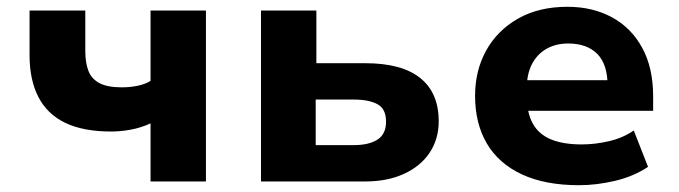

<svg xmlns="http://www.w3.org/2000/svg" viewBox="-20 -534 1997 565"><path d="M423 0V-171Q395 -158 365 -152.5Q335 -147 307 -147Q225 -147 172 -172.5Q119 -198 93 -248.5Q67 -299 67 -371V-503H231V-384Q231 -350 240 -326Q249 -302 272.5 -289.5Q296 -277 338 -277Q362 -277 384.5 -281.5Q407 -286 423 -296V-503H586V0Z M748 0V-503H911V-348H1055Q1162 -348 1216.5 -304.5Q1271 -261 1271 -177Q1271 -125 1244.5 -85Q1218 -45 1169 -22.5Q1120 0 1055 0ZM909 -107H1022Q1065 -107 1090.5 -123Q1116 -139 1116 -176Q1116 -214 1090.5 -227.5Q1065 -241 1022 -241H909Z M1684 11Q1584 11 1515.5 -21Q1447 -53 1412.5 -112Q1378 -171 1378 -252Q1378 -326 1410.5 -385Q1443 -444 1504 -479Q1565 -514 1650 -514Q1724 -514 1781 -483Q1838 -452 1870 -393Q1902 -334 1902 -251V-208H1507V-298H1780L1768 -281Q1768 -345 1737.5 -375.5Q1707 -406 1652 -406Q1616 -406 1588.5 -390.5Q1561 -375 1545.5 -345.5Q1530 -316 1530 -272V-255Q1530 -203 1547.5 -171Q1565 -139 1601 -124Q1637 -109 1692 -109Q1731 -109 1772 -118.5Q1813 -128 1845 -150L1887 -43Q1845 -15 1790.5 -2Q1736 11 1684 11Z"/></svg>

Font: Nunito Sans 7pt ExtraBold
Style: Regular
Weight: 800
Designer: Vernon Adams
Foundry: Vernon Adams
Version: Version 3.101;gftools[0.9.27]